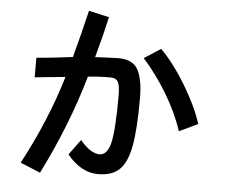

<svg xmlns="http://www.w3.org/2000/svg" viewBox="-54 -830 1109 924"><g transform="rotate(5 500.0 -367.5)"><path d="M75.2 -8.8Q191.4 -226.6 253.9 -438.5Q235.4 -436.5 182.6 -431.6Q129.9 -426.8 106.4 -423.8V-518.6Q140.6 -520.5 201.7 -527.8Q262.7 -535.2 281.2 -537.1Q316.4 -668 338.9 -765.6L437.5 -743.2Q414.1 -639.6 387.7 -545.9Q434.6 -548.8 500 -550.8Q570.3 -550.8 595.2 -504.4Q620.1 -458 620.1 -366.2Q620.1 -216.8 605 -136.2Q589.8 -55.7 553.7 -21Q517.6 13.7 450.2 13.7Q368.2 13.7 300.8 -68.4L355.5 -142.6Q406.2 -82 449.2 -82Q487.3 -82 502 -144Q516.6 -206.1 516.6 -371.1Q516.6 -417 507.3 -436Q498 -455.1 469.7 -455.1Q410.2 -455.1 361.3 -449.2Q293 -210 171.9 31.2ZM621.1 -561.5 701.2 -613.3Q766.6 -546.9 825.7 -448.2Q884.8 -349.6 910.2 -268.6L820.3 -225.6Q792 -312.5 738.3 -401.9Q684.6 -491.2 621.1 -561.5Z"/></g></svg>

Font: Gothic A1 SemiBold
Style: Regular
Weight: 600
Version: Version 2.50